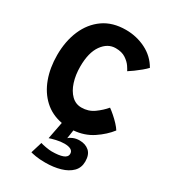

<svg xmlns="http://www.w3.org/2000/svg" viewBox="-218 -771 1004 1130"><g transform="rotate(30 284.0 -206.0)"><path d="M275.5 251.5Q236 251.5 209.2 246.8Q182.5 242 175 239.5L198.5 162.5Q211 167 235.8 171.2Q260.5 175.5 275.5 175.5Q324 175.5 350.8 165.5Q377.5 155.5 377.5 133Q377.5 115 362 106.5Q346.5 98 319 98Q293 98 264 104.8Q235 111.5 221 117L243.5 0.5Q171.5 -13 121.5 -59.2Q71.5 -105.5 45.8 -176Q20 -246.5 20 -332.5Q20 -427 52.2 -501.8Q84.5 -576.5 146.2 -619.8Q208 -663 297.5 -663Q370.5 -663 433.2 -631.5Q496 -600 530.5 -539.5Q518.5 -526.5 499 -510.2Q479.5 -494 459.2 -479.2Q439 -464.5 424.5 -455.5Q421 -463.5 407.5 -483.8Q394 -504 367.5 -521.8Q341 -539.5 299 -539.5Q245 -539.5 208.2 -488Q171.5 -436.5 171.5 -341.5Q171.5 -284.5 186.5 -237.8Q201.5 -191 229.8 -163.2Q258 -135.5 297.5 -135.5Q345 -135.5 381.8 -162Q418.5 -188.5 444.5 -219.5Q460 -208.5 479.5 -191.5Q499 -174.5 516.5 -155.8Q534 -137 543.5 -121.5Q508.5 -76 453 -38.8Q397.5 -1.5 324.5 4.5L316 62.5Q324 53 343.8 45Q363.5 37 387 37Q426.5 37 451.8 59.2Q477 81.5 477 128.5Q477 170.5 450 197.8Q423 225 377.2 238.2Q331.5 251.5 275.5 251.5Z"/></g></svg>

Font: Grandstander SemiBold
Style: Regular
Weight: 600
Designer: Tyler Finck
Foundry: Etcetera Type Co
Version: Version 1.200; ttfautohint (v1.8.3)